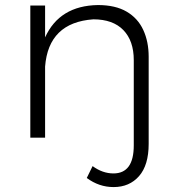

<svg xmlns="http://www.w3.org/2000/svg" viewBox="-20 -545 692 760"><path d="M429.5 195.5Q372 195.5 323.5 159.5L346.5 112.5Q386 141.5 429 141.5Q509.5 141.5 509.5 30.5V-307Q509.5 -383.5 468.2 -426Q427 -468.5 349.5 -468.5Q172 -456 158.5 -281.5V0H100V-523H158.5V-397Q215.5 -522.5 367.5 -525Q437 -525 481.5 -498.8Q526 -472.5 547.2 -426.2Q568.5 -380 568.5 -320.5V24.5Q568.5 108.5 530.5 152Q492.5 195.5 429.5 195.5Z"/></svg>

Font: Argentum Novus Light
Style: Regular
Weight: 300
Designer: Julieta Ulanovsky (font) & Cristiano Sobral (main changes)
Foundry: Julieta Ulanovsky (font) & Cristiano Sobral (main changes)
Version: Version 3.00;November 27, 2020;FontCreator 13.0.0.2655 64-bi